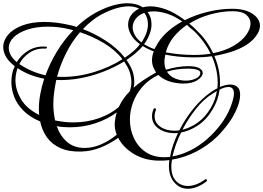

<svg xmlns="http://www.w3.org/2000/svg" viewBox="-30 -858 1619 1181"><path d="M1397 -804Q1477 -804 1523 -773.5Q1569 -743 1569 -699Q1569 -676 1554 -650Q1530 -610 1487.5 -583Q1445 -556 1393 -539.5Q1341 -523 1288 -514Q1305 -476 1314 -435Q1323 -394 1323 -353Q1323 -346 1323 -338.5Q1323 -331 1322 -323Q1339 -330 1355.5 -334Q1372 -338 1386 -338Q1413 -338 1430 -323.5Q1447 -309 1447 -275Q1447 -259 1443 -239.5Q1439 -220 1429 -195Q1409 -144 1373 -96Q1337 -48 1305 -17Q1248 38 1177 74.5Q1106 111 1028 124L1025 147Q1024 152 1024 157.5Q1024 163 1024 168Q1024 226 1053.5 256Q1083 286 1126 286Q1150 286 1177 276Q1204 266 1231 246Q1235 244 1236 244Q1241 244 1243 249Q1245 254 1240 258Q1210 281 1181 292Q1152 303 1126 303Q1076 303 1042.5 264.5Q1009 226 1009 162Q1009 145 1012 127Q978 131 943 130Q856 128 791 87.5Q726 47 697 -10Q645 27 588.5 49.5Q532 72 473 74Q397 77 344 54Q291 31 260 -11.5Q229 -54 217 -111Q155 -137 115.5 -176Q76 -215 58 -261Q40 -307 40 -353Q40 -379 44.5 -403Q49 -427 60 -449L61 -451Q57 -454 53 -457Q49 -460 45 -464Q17 -488 3.5 -515Q-10 -542 -10 -568Q-10 -609 19.5 -644Q49 -679 106 -701Q163 -723 244 -723Q315 -723 398 -704Q409 -702 420 -699Q431 -696 441 -692Q476 -726 516 -753.5Q556 -781 599 -800Q643 -820 682 -829Q721 -838 753 -838Q811 -838 848 -813Q869 -819 896 -819Q939 -819 992.5 -799.5Q1046 -780 1107 -734Q1175 -768 1251 -786Q1327 -804 1397 -804ZM614 -779Q576 -761 542.5 -735.5Q509 -710 480 -679Q554 -651 623 -606Q692 -561 738 -503Q754 -514 768.5 -525Q783 -536 796 -548Q816 -566 831 -586Q793 -613 775.5 -645Q758 -677 758 -706Q758 -738 776 -764Q794 -790 826 -805Q798 -819 761 -819Q731 -819 694.5 -809.5Q658 -800 614 -779ZM1281 -531Q1356 -546 1407.5 -576.5Q1459 -607 1485 -644Q1511 -681 1511 -713Q1511 -745 1484.5 -767Q1458 -789 1402 -789Q1335 -789 1264 -769.5Q1193 -750 1134 -713Q1147 -703 1160 -691Q1173 -679 1186 -665Q1244 -609 1281 -531ZM856 -586Q870 -578 885.5 -570Q901 -562 920 -556L942 -595Q968 -635 1006.5 -668Q1045 -701 1091 -726Q1042 -760 997.5 -774Q953 -788 916 -788Q894 -788 878 -784Q902 -753 902 -708Q902 -676 888 -642.5Q874 -609 856 -586ZM858 -779Q824 -767 805 -742.5Q786 -718 786 -689Q786 -667 799 -643Q812 -619 840 -597Q880 -655 880 -709Q880 -749 858 -779ZM1122 -703 1120 -705Q1074 -674 1039 -631.5Q1004 -589 990 -536Q1027 -529 1071 -524.5Q1115 -520 1167 -520Q1193 -520 1218 -522Q1243 -524 1266 -528Q1248 -564 1225 -596Q1202 -628 1176 -655Q1162 -669 1148 -680Q1134 -691 1122 -703ZM250 -395Q277 -470 320.5 -541.5Q364 -613 421 -672L397 -678Q362 -687 328.5 -690.5Q295 -694 264 -694Q193 -694 138.5 -676Q84 -658 54 -628.5Q24 -599 24 -563Q24 -541 36 -519Q48 -497 73 -476Q102 -523 149 -549.5Q196 -576 252 -571Q259 -570 259 -566Q259 -559 248 -559Q196 -562 154 -535.5Q112 -509 89 -464L92 -462Q166 -413 250 -395ZM462 -660Q412 -602 376.5 -531Q341 -460 321 -386Q329 -385 337.5 -385Q346 -385 354 -385Q453 -385 550 -415Q647 -445 723 -494Q678 -552 608 -593.5Q538 -635 462 -660ZM914 -537 916 -542Q897 -549 879.5 -557.5Q862 -566 848 -575Q840 -565 831 -556Q822 -547 812 -538Q798 -525 781.5 -513Q765 -501 748 -489Q754 -481 759.5 -472Q765 -463 770 -454Q784 -429 790 -404.5Q796 -380 796 -356Q796 -347 795 -337.5Q794 -328 792 -319Q819 -343 852 -365Q885 -387 930 -412Q916 -436 910.5 -451Q905 -466 905 -487Q905 -498 907 -511Q909 -524 914 -537ZM1309 -350Q1309 -391 1299.5 -432.5Q1290 -474 1273 -512Q1245 -508 1218 -506.5Q1191 -505 1167 -505Q1115 -505 1070 -509.5Q1025 -514 987 -522Q986 -515 984.5 -507.5Q983 -500 982 -492Q979 -455 991 -429Q1026 -440 1061 -445.5Q1096 -451 1129 -451Q1175 -451 1196 -438.5Q1217 -426 1217 -409Q1217 -387 1185 -365.5Q1153 -344 1097 -344Q1090 -344 1082.5 -344.5Q1075 -345 1067 -346Q989 -354 944 -397Q884 -368 845.5 -323.5Q807 -279 788 -227Q769 -175 769 -123Q769 -62 793.5 -9Q818 44 865 76.5Q912 109 979 109Q988 109 997 108.5Q1006 108 1016 107Q1022 70 1035 33Q1048 -4 1065 -40Q1060 -39 1054.5 -39Q1049 -39 1044 -39Q986 -39 945.5 -67.5Q905 -96 905 -143Q905 -165 915 -188Q916 -192 922 -192Q926 -192 928.5 -189.5Q931 -187 929 -182Q925 -172 923 -162Q921 -152 921 -143Q921 -103 956 -78.5Q991 -54 1043 -54Q1051 -54 1058.5 -54.5Q1066 -55 1073 -56Q1110 -130 1162 -192.5Q1214 -255 1271 -294Q1289 -306 1307 -315Q1308 -324 1308.5 -332.5Q1309 -341 1309 -350ZM298 -217Q298 -190 301 -165Q304 -140 309 -117L332 -113Q355 -109 377 -107Q399 -105 421 -105Q505 -105 578.5 -131Q652 -157 701 -200Q725 -253 768 -296Q778 -323 778 -354Q778 -380 770.5 -406.5Q763 -433 746 -460L734 -480Q675 -444 605.5 -417Q536 -390 462.5 -376.5Q389 -363 316 -366Q308 -328 303 -290Q298 -252 298 -217ZM209 -187Q209 -231 217.5 -278Q226 -325 242 -374Q198 -382 156.5 -398Q115 -414 78 -439L76 -433Q65 -398 65 -365Q65 -306 99.5 -247.5Q134 -189 211 -151Q210 -160 209.5 -168.5Q209 -177 209 -187ZM997 -417Q1015 -388 1047.5 -375Q1080 -362 1112 -362Q1147 -362 1174.5 -375Q1202 -388 1202 -409Q1202 -421 1189 -426.5Q1176 -432 1159 -434Q1142 -436 1131 -436Q1054 -436 997 -417ZM1375 -323Q1353 -323 1321 -307Q1317 -276 1306.5 -246Q1296 -216 1279 -187Q1240 -121 1187.5 -86.5Q1135 -52 1084 -43Q1065 -6 1052 31.5Q1039 69 1031 104Q1088 94 1143 66Q1198 38 1245 -3.5Q1292 -45 1329 -94.5Q1366 -144 1387 -197Q1409 -253 1409 -283Q1409 -323 1375 -323ZM1092 -60Q1139 -71 1185.5 -103.5Q1232 -136 1267 -195Q1295 -243 1304 -298L1281 -284Q1223 -249 1175 -188Q1127 -127 1092 -60ZM491 52Q542 52 592 30Q642 8 688 -29Q673 -67 676 -105Q679 -137 688 -167Q633 -125 557.5 -100Q482 -75 400 -75Q380 -75 359.5 -76.5Q339 -78 319 -82Q340 -22 382.5 15Q425 52 491 52Z"/></svg>

Font: Mea Culpa
Style: Regular
Weight: 400
Designer: Robert E. Leuschke
Foundry: Robert E. Leuschke
Version: Version 1.010; ttfautohint (v1.8.3)